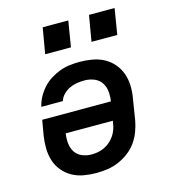

<svg xmlns="http://www.w3.org/2000/svg" viewBox="-110 -823 821 921"><g transform="rotate(-15 300.0 -363.0)"><path d="M256 8Q224 8 193 2.5Q162 -3 136 -17.5Q110 -32 90.5 -55.5Q71 -79 62 -107.5Q53 -136 52.5 -168Q52 -200 57 -232L70 -306H411Q415 -331 412.5 -355.5Q410 -380 397 -399Q384 -418 361.5 -427Q339 -436 314 -436Q295 -436 276.5 -433Q258 -430 240.5 -422Q223 -414 208.5 -399.5Q194 -385 189 -367H82Q87 -391 99.5 -414Q112 -437 129.5 -456.5Q147 -476 169.5 -490Q192 -504 216 -513Q240 -522 265 -525Q290 -528 314 -528Q346 -528 377.5 -522.5Q409 -517 435.5 -502.5Q462 -488 481.5 -465Q501 -442 511 -413Q521 -384 521.5 -352Q522 -320 516 -288L500 -188Q495 -161 485 -134Q475 -107 458 -83Q441 -59 417 -41Q393 -23 366 -11.5Q339 0 311 4Q283 8 256 8ZM257 -84Q273 -84 289 -87Q305 -90 320.5 -97.5Q336 -105 349 -116.5Q362 -128 371.5 -142Q381 -156 386.5 -171.5Q392 -187 394 -203L396 -214H162Q158 -189 160.5 -164.5Q163 -140 175.5 -121Q188 -102 210 -93Q232 -84 257 -84ZM523 -606H395L417 -734H544ZM293 -606H165L187 -734H314Z"/></g></svg>

Font: Iosevka SS04 SmBd Ex Obl
Style: Regular
Weight: 600
Width: 7
Italic angle: -9°
Monospace: yes
Designer: Belleve Invis
Foundry: Belleve Invis
Version: Version 19.0.0; ttfautohint (v1.8.4)